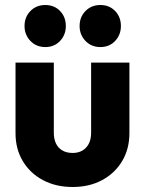

<svg xmlns="http://www.w3.org/2000/svg" viewBox="-20 -736 579 767"><path d="M270 11Q203 11 151.5 -16.5Q100 -44 71 -92.5Q42 -141 42 -204V-486H195V-206Q195 -181 203.5 -163Q212 -145 229 -135Q246 -125 270 -125Q304 -125 324 -146.5Q344 -168 344 -206V-486H497V-205Q497 -141 468 -92.5Q439 -44 388 -16.5Q337 11 270 11ZM161 -548Q125 -548 101.5 -572.5Q78 -597 78 -632Q78 -668 101.5 -692Q125 -716 161 -716Q197 -716 220 -692Q243 -668 243 -632Q243 -597 220 -572.5Q197 -548 161 -548ZM381 -548Q345 -548 321.5 -572.5Q298 -597 298 -632Q298 -668 321.5 -692Q345 -716 381 -716Q417 -716 440 -692Q463 -668 463 -632Q463 -597 440 -572.5Q417 -548 381 -548Z"/></svg>

Font: Outfit
Style: Bold
Weight: 700
Designer: Rodrigo Fuenzalida
Foundry: fragTYPE
Version: Version 1.100;gftools[0.9.27]